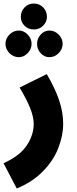

<svg xmlns="http://www.w3.org/2000/svg" viewBox="-50 -837 434 1088"><path d="M-30 88Q63 46 102 -13.5Q141 -73 141 -134Q141 -175 120.5 -225.5Q100 -276 61 -341L215 -417Q261 -339 284.5 -270.5Q308 -202 308 -137Q308 -68 280 3Q252 74 192.5 134.5Q133 195 45 231ZM68 -742Q68 -773 89 -795Q110 -817 142 -817Q173 -817 194.5 -795Q216 -773 216 -742Q216 -713 194.5 -691.5Q173 -670 142 -670Q110 -670 89 -691Q68 -712 68 -742ZM-19 -589Q-19 -618 3.5 -641Q26 -664 57 -664Q85 -664 107 -641Q129 -618 129 -589Q129 -559 107 -536Q85 -513 57 -513Q26 -513 3.5 -536Q-19 -559 -19 -589ZM160 -589Q160 -618 180.5 -641Q201 -664 230 -664Q260 -664 282.5 -641Q305 -618 305 -589Q305 -559 282.5 -536Q260 -513 230 -513Q201 -513 180.5 -535.5Q160 -558 160 -589Z"/></svg>

Font: Noto Sans Arabic CondBlack
Style: Regular
Weight: 900
Width: 3
Designer: Nadine Chahine
Foundry: Monotype Imaging Inc.
Version: Version 1.001